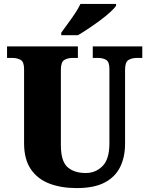

<svg xmlns="http://www.w3.org/2000/svg" viewBox="-20 -951 762 981"><path d="M372 10Q293 10 232.5 -13Q172 -36 137.5 -86.5Q103 -137 103 -219V-598Q103 -635 85.5 -645Q68 -655 43 -655H16V-714H378V-655H351Q326 -655 308.5 -644.5Q291 -634 291 -594V-210Q291 -128 324.5 -97.5Q358 -67 419 -67Q468 -67 503.5 -102Q539 -137 539 -218V-598Q539 -635 522.5 -645Q506 -655 481 -655H454V-714H707V-655H679Q654 -655 636.5 -644.5Q619 -634 619 -594V-216Q619 -149 594 -98Q569 -47 515 -18.5Q461 10 372 10ZM293 -784Q307 -804 326 -829.5Q345 -855 363 -882Q381 -909 391 -931H573V-921Q564 -908 542 -888Q520 -868 491 -846.5Q462 -825 432 -805Q402 -785 378 -771H293Z"/></svg>

Font: Noto Serif Thai SemiCondensed Black
Style: Regular
Weight: 900
Width: 4
Designer: Monotype Design Team
Foundry: Monotype Imaging Inc.
Version: Version 2.002; ttfautohint (v1.8.4.7-5d5b)